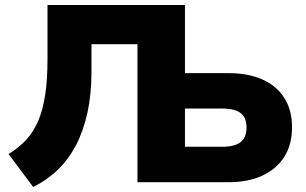

<svg xmlns="http://www.w3.org/2000/svg" viewBox="-20 -725 1218 764"><path d="M112 19 14 -112Q55 -137 84.5 -169Q114 -201 132.5 -245Q151 -289 160 -348.5Q169 -408 169 -488V-705H716V-434H890Q967 -434 1023.5 -409Q1080 -384 1111 -336Q1142 -288 1142 -218Q1142 -149 1111 -100.5Q1080 -52 1023.5 -26Q967 0 890 0H527V-549H344V-440Q344 -350 328 -277Q312 -204 282.5 -147.5Q253 -91 210 -49.5Q167 -8 112 19ZM716 -141H864Q915 -141 938 -160Q961 -179 961 -217Q961 -257 937.5 -275Q914 -293 864 -293H716Z"/></svg>

Font: Nunito Sans 9pt Black
Style: Regular
Weight: 900
Version: Version 3.101;gftools[0.9.27]